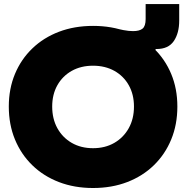

<svg xmlns="http://www.w3.org/2000/svg" viewBox="-20 -905 910 938"><path d="M434.5 13.5Q343.5 13.5 268 -15.5Q192.5 -44.5 137.8 -97.8Q83 -151 53 -223.8Q23 -296.5 23 -384.5Q23 -471.5 53 -543.5Q83 -615.5 137.8 -668.2Q192.5 -721 268 -749.8Q343.5 -778.5 435 -778.5Q526 -778.5 601.5 -749.8Q677 -721 731.8 -668.2Q786.5 -615.5 816.5 -543.5Q846.5 -471.5 846.5 -384.5Q846.5 -296.5 816.5 -223.8Q786.5 -151 731.8 -97.8Q677 -44.5 601.5 -15.5Q526 13.5 434.5 13.5ZM434.5 -181Q493.5 -181 538.5 -207Q583.5 -233 609 -278.8Q634.5 -324.5 634.5 -384.5Q634.5 -443.5 609.2 -488.5Q584 -533.5 538.8 -558.8Q493.5 -584 434.5 -584Q375.5 -584 330.5 -558.8Q285.5 -533.5 260.2 -488.5Q235 -443.5 235 -384.5Q235 -324.5 260.2 -278.8Q285.5 -233 330.5 -207Q375.5 -181 434.5 -181ZM855.5 -885V-804.5Q855.5 -743 829 -704.2Q802.5 -665.5 744.5 -665.5Q744 -665.5 743.2 -665.5Q742.5 -665.5 741.5 -665.5L718 -626.5L550 -765Q568.5 -760.5 582.8 -758Q597 -755.5 608.2 -754.2Q619.5 -753 630 -753Q661.5 -753 676.5 -765.2Q691.5 -777.5 691.5 -812V-885Z"/></svg>

Font: Hepta Slab ExtraLight ExtraBold
Style: Regular
Weight: 800
Version: Version 1.102